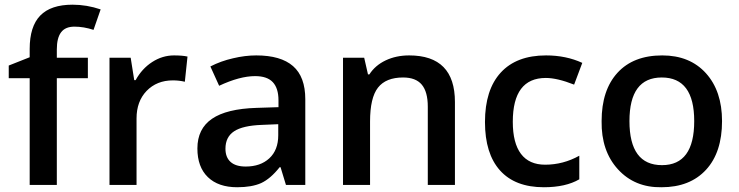

<svg xmlns="http://www.w3.org/2000/svg" viewBox="-20 -785 3135 815"><path d="M353 -540V-453.1H221.2V0H106V-453.1H17.1V-506.8L106 -542V-577.1Q106 -672.9 150.9 -719Q195.8 -765.1 288.1 -765.1Q348.1 -765.1 407.2 -745.1L377 -658.2Q335.4 -671.9 295.9 -671.9Q257.3 -671.9 239.3 -647.9Q221.2 -624 221.2 -575.2V-540Z M718.8 -549.8Q754.4 -549.8 775.9 -544.9L764.6 -438Q740.2 -443.8 713.9 -443.8Q645.5 -443.8 602.1 -398.9Q559.6 -354.5 559.6 -282.2V0H444.8V-540H534.7L549.8 -444.8H555.7Q582.5 -493.7 626 -521.7Q669.4 -549.8 718.8 -549.8Z M1275.9 0H1193.8L1170.9 -75.2H1167Q1128.4 -26.4 1088.4 -7.8Q1048.8 9.8 986.8 9.8Q906.7 9.8 862.3 -33.2Q817.9 -76.2 817.9 -154.8Q817.9 -238.3 879.9 -280.8Q941.9 -323.2 1068.8 -327.1L1162.1 -330.1V-358.9Q1162.1 -410.6 1137.9 -436.3Q1113.8 -461.9 1063 -461.9Q997.6 -461.9 910.2 -420.9L873 -502.9Q917.5 -525.9 969.2 -537.6Q1020 -549.8 1067.9 -549.8Q1171.9 -549.8 1223.9 -504.4Q1275.9 -459 1275.9 -363.8ZM1022.9 -78.1Q1085.4 -78.1 1123 -112.8Q1161.1 -147.9 1161.1 -210.9V-257.8L1091.8 -254.9Q1010.7 -252 973.9 -227.8Q937 -203.6 937 -153.8Q937 -117.2 958.7 -97.7Q980.5 -78.1 1022.9 -78.1Z M1911.1 -352.1V0H1795.9V-332Q1795.9 -395 1770.5 -425.5Q1745.1 -456.1 1690.9 -456.1Q1618.2 -456.1 1584.5 -413.1Q1550.8 -370.1 1550.8 -269V0H1436V-540H1525.9L1542 -469.2H1547.9Q1572.3 -507.3 1616.9 -528.6Q1661.6 -549.8 1716.8 -549.8Q1911.1 -549.8 1911.1 -352.1Z M2288.6 9.8Q2166.5 9.8 2102.5 -61.5Q2038.6 -132.8 2038.6 -267.1Q2038.6 -403.8 2105.5 -476.8Q2172.4 -549.8 2297.9 -549.8Q2382.8 -549.8 2451.7 -518.1L2417 -425.8Q2345.2 -454.1 2296.9 -454.1Q2156.7 -454.1 2156.7 -268.1Q2156.7 -177.7 2191.4 -131.8Q2226.1 -85.9 2293.9 -85.9Q2370.6 -85.9 2439 -124V-23.9Q2381.3 9.8 2288.6 9.8Z M3044.9 -271Q3044.9 -138.2 2977.1 -64.5Q2908.7 9.8 2788.1 9.8Q2674.3 11.7 2603 -66.4Q2531.7 -144.5 2533.7 -271Q2533.7 -402.3 2601.1 -476.1Q2668.5 -549.8 2791 -549.8Q2908.2 -549.8 2976.6 -474.1Q3044.9 -398.4 3044.9 -271ZM2651.9 -271Q2651.9 -84 2790 -84Q2926.8 -84 2926.8 -271Q2926.8 -456.1 2789.1 -456.1Q2651.9 -456.1 2651.9 -271Z"/></svg>

Font: Open Sans
Style: SemiBold
Weight: 600
Foundry: Ascender Corporation
Version: Version 1.10